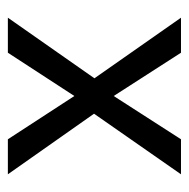

<svg xmlns="http://www.w3.org/2000/svg" viewBox="-16 -464 480 488"><g transform="rotate(-90 224.0 -220.0)"><path d="M25 0 179 -221 25 -440H114L224 -271L334 -440H423L269 -220L423 0H334L224 -171L114 0Z"/></g></svg>

Font: Teachers
Style: Regular
Weight: 400
Designer: Alfredo Marco Pradil, Chank Diesel
Version: Version 1.001